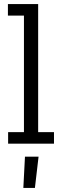

<svg xmlns="http://www.w3.org/2000/svg" viewBox="-20 -708 307 946"><path d="M246 0H20V-57H98V-631H19V-688H168V-57H246ZM170 64 152 218H95L103 64Z"/></svg>

Font: Zilla Slab
Style: Regular
Weight: 400
Designer: Typotheque.com
Foundry: Typotheque type foundry
Version: Version 1.1; 2017; ttfautohint (v1.6)